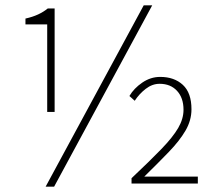

<svg xmlns="http://www.w3.org/2000/svg" viewBox="-20 -692 818 724"><path d="M158 -270V-600H76V-622Q103 -628 123.5 -637.5Q144 -647 160 -660H186V-270ZM152 12 522 -672H554L184 12ZM476 0V-20Q545 -85 588.5 -130Q632 -175 652 -209.5Q672 -244 672 -278Q672 -323 647.5 -349.5Q623 -376 582 -376Q554 -376 529.5 -357Q505 -338 488 -312L468 -330Q485 -359 516.5 -380.5Q548 -402 584 -402Q637 -402 669.5 -372Q702 -342 702 -280Q702 -238 679.5 -199.5Q657 -161 617 -119.5Q577 -78 524 -26H726V0Z"/></svg>

Font: Source Sans 3 VF
Style: Regular
Weight: 200
Designer: Paul D. Hunt
Foundry: Adobe
Version: Version 3.046;hotconv 1.0.118;makeotfexe 2.5.65603